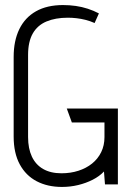

<svg xmlns="http://www.w3.org/2000/svg" viewBox="-20 -729 519 759"><path d="M354 -638 371 -676Q350 -687 327 -694.5Q304 -702 279.5 -705.5Q255 -709 229 -709Q166 -709 122.5 -684.5Q79 -660 56.5 -614Q34 -568 34 -504V-189Q34 -124 58 -79.5Q82 -35 125 -12.5Q168 10 225 10Q258 10 289 2.5Q320 -5 346.5 -18.5Q373 -32 391 -51L395 0H446V-300H244L264 -245H393V-187Q393 -154 380 -127.5Q367 -101 344 -82.5Q321 -64 290 -54Q259 -44 223 -44Q180 -44 150.5 -61Q121 -78 106 -110Q91 -142 91 -187V-512Q91 -564 109.5 -596.5Q128 -629 163.5 -644Q199 -659 248 -659Q265 -659 282.5 -657Q300 -655 318 -650.5Q336 -646 354 -638Z"/></svg>

Font: Advent Pro
Style: Regular
Weight: 400
Designer: VivaRado, Andreas Kalpakidis
Foundry: VivaRado, Andreas Kalpakidis
Version: Version 3.000